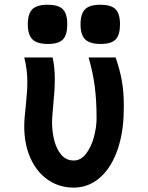

<svg xmlns="http://www.w3.org/2000/svg" viewBox="-20 -802 640 832"><path d="M85 -255Q85 -285 91.5 -341.5Q98.5 -407.5 98.5 -445Q98.5 -502.5 85 -553H208Q217.5 -511.5 217.5 -456.5Q217.5 -413.5 210 -338.5Q205.5 -291.5 205.5 -272.5Q205.5 -232 215 -194.2Q224.5 -156.5 245.5 -131.5Q266.5 -106.5 300 -106.5Q330.5 -106.5 353 -136Q375.5 -165.5 387 -208.2Q398.5 -251 398.5 -290Q398.5 -365 390.8 -425.8Q383 -486.5 364 -553H481Q499.5 -499.5 508 -452Q516.5 -404.5 516.5 -344Q516.5 -312.5 515.5 -295.5Q510.5 -203.5 482.2 -134.2Q454 -65 406.8 -27Q359.5 11 299 11Q238 11 189.2 -21.8Q140.5 -54.5 112.8 -115Q85 -175.5 85 -255ZM100.5 -696.5Q100.5 -742.5 120.2 -762Q140 -781.5 186 -781.5Q232.5 -781.5 252 -762.2Q271.5 -743 271.5 -696.5Q271.5 -650.5 252.5 -631Q233.5 -611.5 187.5 -611.5Q141 -611.5 120.8 -631.2Q100.5 -651 100.5 -696.5ZM329 -696.5Q329 -742.5 348.8 -762Q368.5 -781.5 414.5 -781.5Q461 -781.5 480.5 -762.2Q500 -743 500 -696.5Q500 -650.5 481 -631Q462 -611.5 416 -611.5Q369.5 -611.5 349.2 -631.2Q329 -651 329 -696.5Z"/></svg>

Font: JuliaMono ExtraBold
Style: Regular
Weight: 800
Monospace: yes
Designer: cormullion
Foundry: corm
Version: Version 0.055; ttfautohint (v1.8.4)